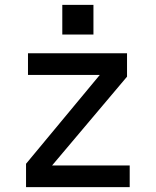

<svg xmlns="http://www.w3.org/2000/svg" viewBox="-20 -769 640 789"><path d="M87 0V-96L390 -461H95V-550H502V-454L194 -89H513V0ZM236 -749H364V-627H236Z"/></svg>

Font: Tiny Medium
Style: Regular
Weight: 500
Monospace: yes
Designer: Philipp Nurullin, Konstantin Bulenkov
Foundry: JetBrains
Version: Version 2.251; ttfautohint (v1.8.4.7-5d5b)